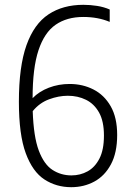

<svg xmlns="http://www.w3.org/2000/svg" viewBox="-20 -769 531 798"><path d="M276 9Q214 9 164.8 -23Q115.5 -55 87 -132.2Q58.5 -209.5 58.5 -346Q58.5 -492.5 90 -581Q121.5 -669.5 181.5 -709.2Q241.5 -749 326.5 -749Q355 -749 383.5 -744.5Q412 -740 436 -729.5V-678Q387.5 -698.5 326 -698.5Q258 -698.5 211.2 -666.2Q164.5 -634 140 -560.2Q115.5 -486.5 115.5 -361Q142.5 -389 183 -404.5Q223.5 -420 269.5 -420Q323.5 -420 368.2 -397.2Q413 -374.5 440 -327.5Q467 -280.5 467 -208Q467 -134.5 441.2 -86.2Q415.5 -38 372.2 -14.5Q329 9 276 9ZM262 -371Q223.5 -371 183.8 -356.2Q144 -341.5 116 -307Q119.5 -201 141.2 -143.2Q163 -85.5 198.2 -62.8Q233.5 -40 277 -40Q313.5 -40 344 -56.8Q374.5 -73.5 393.2 -109.8Q412 -146 412 -205.5Q412 -265 391.8 -301.2Q371.5 -337.5 337.5 -354.2Q303.5 -371 262 -371Z"/></svg>

Font: Encode Sans Cnd Lt
Style: Regular
Weight: 300
Width: 3
Designer: Multiple Designers
Foundry: Impallari Type
Version: Version 3.002; ttfautohint (v1.8.3) -l 8 -r 50 -G 200 -x 14 